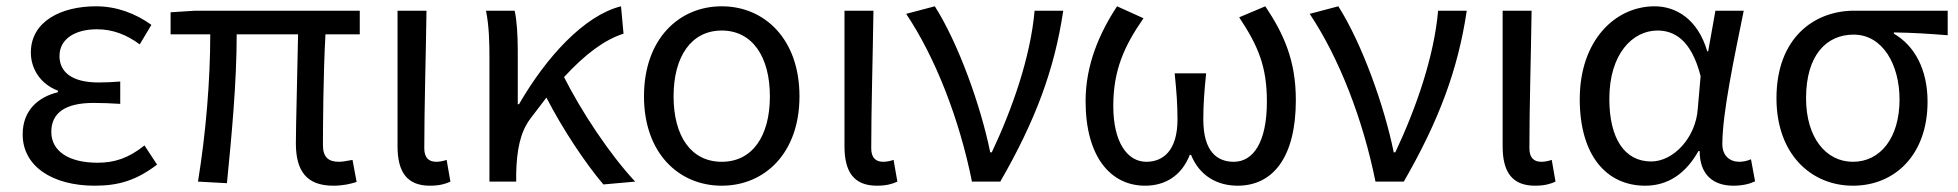

<svg xmlns="http://www.w3.org/2000/svg" viewBox="-20 -577 6221 610"><path d="M281 13C357 13 413 -4 479 -54L439 -115C388 -74 343 -60 290 -60C198 -60 143 -97 143 -158C143 -218 187 -250 277 -250C304 -250 330 -249 362 -247V-318C335 -316 315 -315 293 -315C206 -315 169 -350 169 -399C169 -455 221 -484 288 -484C338 -484 382 -467 424 -436L461 -498C411 -534 351 -557 285 -557C174 -557 78 -509 78 -410C78 -359 108 -310 164 -289V-284C102 -269 52 -227 52 -150C52 -49 146 13 281 13Z M1039 13C1070 13 1095 7 1113 1L1100 -69C1080 -65 1066 -63 1057 -63C1023 -63 1006 -78 1006 -116C1006 -169 1007 -344 1014 -468H1123V-543H600L522 -538V-468H648C648 -321 634 -153 609 0L701 5C716 -147 732 -315 732 -468H927C925 -348 920 -179 920 -122C920 -35 953 13 1039 13Z M1346 13C1377 13 1396 7 1411 0L1399 -69C1387 -65 1376 -63 1366 -63C1343 -63 1328 -75 1328 -106C1328 -237 1333 -396 1335 -543H1243V-112C1243 -32 1272 13 1346 13Z M1897 9 1998 0C1915 -89 1826 -225 1772 -332C1839 -405 1901 -451 1961 -470L1953 -557C1836 -528 1715 -395 1629 -246H1625V-416C1625 -464 1622 -514 1615 -543H1524C1534 -495 1535 -438 1535 -394V0H1620V-28C1622 -99 1632 -156 1665 -200L1716 -267C1768 -166 1840 -58 1897 9Z M2273 13C2409 13 2520 -90 2520 -271C2520 -453 2409 -557 2273 -557C2137 -557 2026 -453 2026 -271C2026 -90 2137 13 2273 13ZM2273 -63C2176 -63 2120 -144 2120 -271C2120 -397 2176 -480 2273 -480C2370 -480 2426 -397 2426 -271C2426 -144 2370 -63 2273 -63Z M2766 13C2797 13 2816 7 2831 0L2819 -69C2807 -65 2796 -63 2786 -63C2763 -63 2748 -75 2748 -106C2748 -237 2753 -396 2755 -543H2663V-112C2663 -32 2692 13 2766 13Z M3068 0H3158C3268 -191 3330 -354 3358 -543H3267C3254 -396 3197 -233 3131 -93H3126C3096 -241 3025 -439 2950 -557L2859 -533C2952 -394 3028 -199 3068 0Z M3618 13C3679 13 3733 -16 3760 -85H3764C3792 -16 3850 13 3912 13C4024 13 4097 -77 4097 -259C4097 -386 4058 -470 4000 -557L3917 -522C3978 -430 4005 -365 4005 -254C4005 -124 3961 -63 3900 -63C3848 -63 3803 -94 3803 -198C3803 -244 3806 -286 3812 -344H3712C3718 -286 3721 -244 3721 -198C3721 -98 3675 -63 3622 -63C3561 -63 3517 -126 3517 -240C3517 -353 3551 -430 3613 -519L3529 -557C3473 -472 3429 -371 3429 -256C3429 -77 3510 13 3618 13Z M4350 0H4440C4550 -191 4612 -354 4640 -543H4549C4536 -396 4479 -233 4413 -93H4408C4378 -241 4307 -439 4232 -557L4141 -533C4234 -394 4310 -199 4350 0Z M4857 13C4888 13 4907 7 4922 0L4910 -69C4898 -65 4887 -63 4877 -63C4854 -63 4839 -75 4839 -106C4839 -237 4844 -396 4846 -543H4754V-112C4754 -32 4783 13 4857 13Z M5207 13C5278 13 5335 -24 5376 -97H5380C5380 -22 5423 13 5487 13C5519 13 5542 6 5556 -1L5543 -71C5532 -66 5518 -63 5506 -63C5476 -63 5452 -82 5452 -119C5452 -218 5491 -400 5520 -543H5430L5407 -414H5404C5374 -517 5304 -557 5237 -557C5111 -557 4999 -448 4999 -262C4999 -83 5084 13 5207 13ZM5226 -64C5142 -64 5093 -136 5093 -263C5093 -406 5167 -480 5246 -480C5297 -480 5353 -453 5383 -335L5374 -232C5368 -140 5297 -64 5226 -64Z M5867 13C6000 13 6104 -85 6104 -254C6104 -356 6063 -432 5997 -470V-474C6057 -473 6107 -470 6168 -465V-543H5871C5743 -543 5624 -456 5624 -265C5624 -86 5735 13 5867 13ZM5867 -63C5781 -63 5718 -140 5718 -265C5718 -402 5783 -467 5869 -467C5962 -467 6015 -371 6015 -261C6015 -139 5954 -63 5867 -63Z"/></svg>

Font: Noto Sans HK
Style: Regular
Weight: 400
Designer: Ryoko NISHIZUKA 西塚涼子 (kana, bopomofo & ideographs); Paul D. Hunt (Latin, Greek & Cyrillic); Sandoll Communications 산돌커뮤니
Foundry: Adobe
Version: Version 2.004;hotconv 1.0.118;makeotfexe 2.5.65603